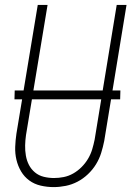

<svg xmlns="http://www.w3.org/2000/svg" viewBox="-20 -755 540 783"><path d="M199 8Q172 8 146 2Q120 -4 99.5 -19Q79 -34 66 -56Q53 -78 47 -103.5Q41 -129 42 -156Q43 -183 47 -210L134 -735H174L86 -204Q83 -183 82.5 -162Q82 -141 85.5 -120.5Q89 -100 98 -82.5Q107 -65 122.5 -52Q138 -39 158.5 -34Q179 -29 200 -29Q220 -29 240 -33Q260 -37 278.5 -47.5Q297 -58 312.5 -73.5Q328 -89 339 -107.5Q350 -126 356 -146Q362 -166 366 -186L456 -735H496L405 -180Q400 -155 392.5 -131Q385 -107 371.5 -85Q358 -63 338.5 -44.5Q319 -26 296 -14Q273 -2 248 3Q223 8 199 8ZM470 -350H39L40 -386H471Z"/></svg>

Font: Iosevka Extralight Oblique
Style: Regular
Weight: 200
Italic angle: -9°
Monospace: yes
Designer: Belleve Invis
Foundry: Belleve Invis
Version: Version 32.5.0; ttfautohint (v1.8.4)